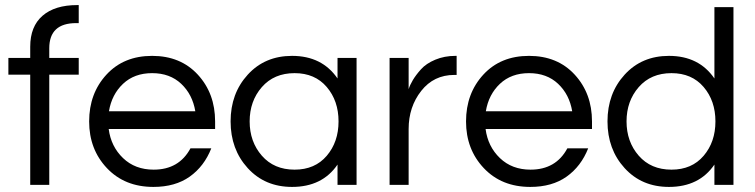

<svg xmlns="http://www.w3.org/2000/svg" viewBox="-20 -728 2973 756"><path d="M290 -637H280Q174 -637 174 -538V-500H290V-434H174V0H99V-434H13V-500H99V-544Q99 -624 147.5 -666Q196 -708 284 -708H290Z M585 -60Q685 -60 730 -144H812Q784 -73 727 -32.5Q670 8 584 8Q471 8 401 -66Q331 -140 331 -250Q331 -360 399 -434Q467 -508 579 -508Q691 -508 759 -434Q827 -360 827 -250V-220H408Q417 -151 464.5 -105.5Q512 -60 585 -60ZM409 -290H749Q738 -356 693.5 -398Q649 -440 579 -440Q509 -440 464.5 -398Q420 -356 409 -290Z M1130 -508Q1248 -508 1309 -419V-500H1384V0H1309V-80Q1249 8 1130 8Q1023 8 955.5 -66Q888 -140 888 -250Q888 -360 955.5 -434Q1023 -508 1130 -508ZM1140 -60Q1220 -60 1266.5 -114.5Q1313 -169 1313 -250Q1313 -331 1266.5 -385.5Q1220 -440 1140 -440Q1059 -440 1011 -385Q963 -330 963 -250Q963 -170 1011 -115Q1059 -60 1140 -60Z M1773 -508H1778V-433H1769Q1688 -433 1638.5 -370Q1589 -307 1589 -220V0H1514V-500H1589V-377Q1594 -393 1605.5 -412.5Q1617 -432 1637.5 -455Q1658 -478 1694 -493Q1730 -508 1773 -508Z M2069 -60Q2169 -60 2214 -144H2296Q2268 -73 2211 -32.5Q2154 8 2068 8Q1955 8 1885 -66Q1815 -140 1815 -250Q1815 -360 1883 -434Q1951 -508 2063 -508Q2175 -508 2243 -434Q2311 -360 2311 -250V-220H1892Q1901 -151 1948.5 -105.5Q1996 -60 2069 -60ZM1893 -290H2233Q2222 -356 2177.5 -398Q2133 -440 2063 -440Q1993 -440 1948.5 -398Q1904 -356 1893 -290Z M2614 -508Q2732 -508 2793 -419V-700H2868V0H2793V-80Q2733 8 2614 8Q2507 8 2439.5 -66Q2372 -140 2372 -250Q2372 -360 2439.5 -434Q2507 -508 2614 -508ZM2624 -60Q2704 -60 2750.5 -114.5Q2797 -169 2797 -250Q2797 -331 2750.5 -385.5Q2704 -440 2624 -440Q2543 -440 2495 -385Q2447 -330 2447 -250Q2447 -170 2495 -115Q2543 -60 2624 -60Z"/></svg>

Font: Questrial
Style: Regular
Weight: 400
Designer: Joe Prince
Foundry: Joe Prince
Version: Version 1.002